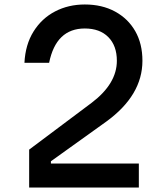

<svg xmlns="http://www.w3.org/2000/svg" viewBox="-20 -836 740 856"><path d="M110 -169 389 -378Q501 -463 501 -565Q501 -632 463 -670.5Q425 -709 358 -709Q230 -709 199 -556H89Q93 -637 129.5 -695.5Q166 -754 225.5 -785Q285 -816 358 -816Q435 -816 493 -784.5Q551 -753 583 -697Q615 -641 615 -565Q615 -411 454 -294L207 -117V-107H599V0H110Z"/></svg>

Font: Martian Mono
Style: Regular
Weight: 400
Monospace: yes
Designer: Roman Shamin
Foundry: Evil Martians
Version: Version 1.000; ttfautohint (v1.8.4.7-5d5b)